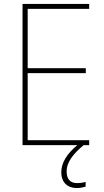

<svg xmlns="http://www.w3.org/2000/svg" viewBox="-20 -734 528 971"><path d="M317 133C317 83 355 40 403 0H431V-25H120V-364H414V-389H120V-689H431V-714H94V0H371C317 45 290 90 290 137C290 190 323 217 368 217C387 217 403 213 413 210V186C404 189 386 192 370 192C334 192 317 171 317 133Z"/></svg>

Font: Noto Sans Arabic SemCond Thin
Style: Regular
Weight: 100
Width: 4
Designer: Monotype Design Team, Nadine Chahine, Nizar Qandah and Khaled Hosny
Foundry: Monotype Imaging Inc.
Version: Version 2.012